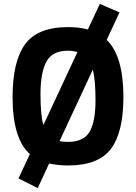

<svg xmlns="http://www.w3.org/2000/svg" viewBox="-20 -830 692 977"><path d="M326 12Q277 12 230 2L172 127L74 78L132 -46Q44 -124 44 -336Q44 -517 107.5 -604.5Q171 -692 326 -692Q384 -692 427 -680L488 -810L588 -767L523 -627Q608 -545 608 -336Q608 -157 544.5 -72.5Q481 12 326 12ZM201 -194 374 -565Q350 -572 326 -572Q246 -572 216 -516Q186 -460 186 -351.5Q186 -243 201 -194ZM326 -108Q407 -108 436.5 -160.5Q466 -213 466 -319Q466 -425 452 -475L283 -112Q300 -108 326 -108Z"/></svg>

Font: Titillium Web
Style: Bold
Weight: 700
Version: Version 1.001;PS 57.000;hotconv 1.0.70;makeotf.lib2.5.55311